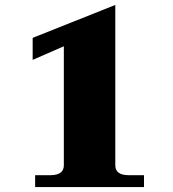

<svg xmlns="http://www.w3.org/2000/svg" viewBox="-20 -756 700 776"><path d="M122 -48H184Q238 -48 238 -88V-569L112 -514V-603L446 -736V-88Q446 -48 500 -48H562V0H122Z"/></svg>

Font: Taviraj Black
Style: Regular
Weight: 900
Designer: Katatrad Team
Foundry: CadsonDemak
Version: Version 1.030